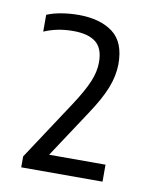

<svg xmlns="http://www.w3.org/2000/svg" viewBox="-64 -488 486 607"><g transform="rotate(10 178.5 -185.0)"><path d="M45 68V33L171 -158.5Q201.5 -205 215.5 -238Q229.5 -271 229.5 -301.5Q229.5 -346.5 205 -365.8Q180.5 -385 132.5 -385Q81 -385 39 -366.5V-420.5Q58.5 -429 85.5 -433.5Q112.5 -438 140.5 -438Q210 -438 250.8 -407.2Q291.5 -376.5 291 -305.5Q290.5 -268.5 275.2 -229.5Q260 -190.5 224.5 -137.5L125 13.5H306V68Z"/></g></svg>

Font: Encode Sans Condensed
Style: Regular
Weight: 400
Width: 3
Designer: Multiple Designers
Foundry: Impallari Type
Version: Version 3.000; ttfautohint (v1.8.3) -l 8 -r 50 -G 200 -x 14 